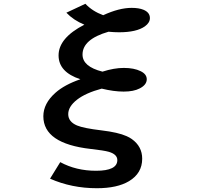

<svg xmlns="http://www.w3.org/2000/svg" viewBox="-20 -871 1040 1010"><path d="M296.9 -18.1Q380.4 27.3 485.4 27.3Q597.2 27.3 597.2 -28.8Q597.2 -59.1 552.7 -72.3Q527.3 -79.6 457.5 -87.4Q208 -115.7 208 -259.3Q208 -326.7 272 -383.3Q319.3 -425.3 402.8 -454.1Q288.1 -491.7 288.1 -579.6Q288.1 -671.4 423.8 -741.2Q366.7 -764.6 329.1 -804.2L429.2 -851.1Q465.8 -812 522.9 -791Q606.4 -829.6 672.4 -829.6Q710.4 -829.6 734.4 -819.8Q768.6 -805.7 768.6 -775.9Q768.6 -751.5 742.2 -732.4Q698.2 -701.2 606 -701.2Q581.1 -701.2 550.8 -704.1Q414.1 -664.6 414.1 -584Q414.1 -520.5 519 -494.1Q580.1 -513.7 631.3 -513.7Q685.5 -513.7 719.7 -496.6Q752 -481 752 -454.1Q752 -424.8 714.8 -405.8Q683.1 -389.2 630.4 -389.2Q578.6 -389.2 515.1 -404.8Q430.2 -381.8 385.3 -346.7Q338.9 -310.5 338.9 -270.5Q338.9 -230.5 385.3 -210.9Q420.4 -196.3 514.6 -185.1Q601.1 -174.8 646 -154.8Q661.6 -147.9 673.3 -139.6Q728 -100.6 728 -36.1Q728 40.5 658.7 82Q596.7 119.1 489.7 119.1Q356.9 119.1 243.2 68.8Z"/></svg>

Font: FORM UDPGothic
Style: Bold
Weight: 700
Foundry: Pronama LLC
Version: Version 1.051